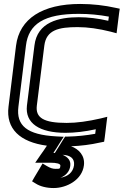

<svg xmlns="http://www.w3.org/2000/svg" viewBox="-20 -705 625 970"><path d="M372 -568C424 -568 479 -560 539 -545L569 -537L573 -569L582 -641L585 -661L566 -665C508 -678 447 -685 385 -685C195 -685 78 -611 61 -474L23 -166C9 -55 80 13 217 31C206 48 195 64 184 79L158 117H201H234C266 117 287 122 285 133C283 148 283 148 261 148C246 148 234 144 217 134L195 121L181 145L154 190L142 211L160 222C183 237 216 245 251 245C317 245 395 204 404 130C410 81 378 48 339 34C388 32 438 26 486 15L506 11L509 -9L518 -83L522 -115L490 -107C425 -92 368 -84 317 -84C200 -84 159 -110 166 -171L204 -475C214 -554 277 -568 372 -568ZM296 77C335 79 358 95 354 130C349 166 323 187 285 193C312 183 332 161 335 133C339 104 320 87 296 77ZM378 -618C278 -618 168 -594 154 -475L116 -171C106 -82 180 -34 311 -34C357 -34 409 -40 464 -52L461 -29C416 -21 370 -16 324 -15H309L300 -1L274 41L257 68C255 68 252 67 250 67C260 52 270 37 280 20L302 -14L264 -16C117 -24 61 -70 73 -166L111 -474C124 -585 204 -635 378 -635C431 -635 481 -630 530 -621L527 -600C475 -612 425 -618 378 -618Z"/></svg>

Font: Gamestation Display Outline
Style: Italic
Weight: 400
Designer: Jonas Hecksher
Foundry: Jonas Hecksher, Playtypeª, e-types AS
Version: Version 1.003